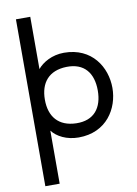

<svg xmlns="http://www.w3.org/2000/svg" viewBox="-110 -853 859 1201"><g transform="rotate(-10 319.0 -252.0)"><path d="M78 278H169V-59C200 -18 261 14 337 14C515 14 598 -125 598 -255C598 -386 515 -524 337 -524C261 -524 200 -488 169 -450V-782H78ZM169 -255C169 -363 225 -431 337 -434C451 -437 505 -365 505 -255C505 -146 451 -73 337 -76C225 -79 169 -147 169 -255Z"/></g></svg>

Font: Hibana 45 SubMedium
Style: Regular
Weight: 500
Width: 6
Designer: pygmalion
Foundry: ybstudio
Version: Version 2021.007;FEAKit 1.0